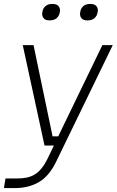

<svg xmlns="http://www.w3.org/2000/svg" viewBox="-50 -755 595 979"><path d="M-30 204 -22 155H38Q64 155 86 150.5Q108 146 126.5 135Q145 124 161.5 104Q178 84 193 53L225 -13H177L66 -525H121L218 -60H247L472 -525H525L236 70Q200 144 147.5 174Q95 204 26 204ZM203 -651Q180 -651 172 -663Q165 -671 165 -684Q165 -688 166 -693Q168 -711 181 -723Q194 -735 217 -735Q240 -735 249 -723Q256 -714 256 -702Q256 -698 255 -693Q252 -674 239 -662.5Q226 -651 203 -651ZM396 -651Q373 -651 365 -663Q358 -671 358 -684Q358 -688 359 -693Q361 -711 374 -723Q387 -735 410 -735Q433 -735 442 -723Q449 -714 449 -702Q449 -698 448 -693Q445 -674 432 -662.5Q419 -651 396 -651Z"/></svg>

Font: Sora ExtraLight
Style: Italic
Weight: 200
Designer: Jonathan Barnbrook, Juli√°n Moncada
Version: Version 1.000